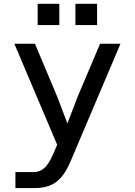

<svg xmlns="http://www.w3.org/2000/svg" viewBox="-20 -774 690 984"><path d="M273.5 -278 325.5 -141 378 -278.5 493 -550H597.5L342.5 51Q320 104.5 293.5 134.8Q267 165 233.8 177.5Q200.5 190 156.5 190H59V108H149.5Q175.5 108 194 96.8Q212.5 85.5 227.5 62.8Q242.5 40 257.5 4.5L273 -32L53.5 -550H159ZM366.5 -645.5V-754.5H477.5V-645.5ZM173 -645.5V-754.5H284V-645.5Z"/></svg>

Font: Azeret Mono Thin
Style: Regular
Weight: 100
Designer: Martin Vácha
Foundry: Displaay
Version: Version 1.002